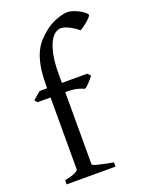

<svg xmlns="http://www.w3.org/2000/svg" viewBox="-143 -828 685 899"><g transform="rotate(-20 199.5 -378.5)"><path d="M398.9 -710Q398.9 -706.1 391.8 -698.2Q384.8 -690.4 375 -682.1Q365.2 -673.8 354.7 -666.5Q344.2 -659.2 336.9 -655.8Q325.2 -666 313.2 -673.6Q301.3 -681.2 290.3 -686.3Q279.3 -691.4 269.8 -694.1Q260.3 -696.8 253.9 -696.8Q241.2 -696.8 226.8 -688Q212.4 -679.2 200 -656.7Q187.5 -634.3 179.2 -595.5Q170.9 -556.6 170.9 -496.1V-454.1H296.9L311 -439.9Q306.6 -433.1 300 -425.5Q293.5 -418 286.9 -410.9Q280.3 -403.8 273.9 -398.4Q267.6 -393.1 263.2 -391.1Q252 -397 231 -402.6Q210 -408.2 170.9 -408.2V-49.8Q170.9 -46.9 176 -43.9Q181.2 -41 193.4 -37.8Q205.6 -34.7 224.9 -30.5Q244.1 -26.4 272.9 -21V0H29.3V-21Q63 -26.9 80.3 -35.4Q97.7 -43.9 97.7 -49.8V-408.2H32.2L22 -421.9L60.1 -454.1H97.7V-469.2Q97.7 -526.9 105.5 -566.2Q113.3 -605.5 126.7 -632.6Q140.1 -659.7 157.7 -678Q175.3 -696.3 194.8 -711.9Q208 -722.7 223.6 -731Q239.3 -739.3 254.6 -745.1Q270 -751 283.9 -753.9Q297.9 -756.8 307.1 -756.8Q322.3 -756.8 338.4 -751Q354.5 -745.1 367.9 -737.5Q381.3 -730 390.1 -722.2Q398.9 -714.4 398.9 -710Z"/></g></svg>

Font: Subset of Gentium
Style: Regular
Weight: 400
Designer: J. Victor Gaultney
Version: Version 1.02; 2005; OFL release